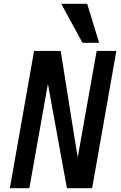

<svg xmlns="http://www.w3.org/2000/svg" viewBox="-20 -994 640 1014"><path d="M160 -725H300.5L372.5 -272.5L390.5 -163L490.5 -725H594.5L466.5 0H333.5L233 -551L135 0H32ZM303.5 -974H440.5L503.5 -768H415.5Z"/></svg>

Font: JuliaMono MediumItalic
Style: Regular
Weight: 500
Italic angle: -9°
Monospace: yes
Designer: cormullion
Foundry: corm
Version: Version 0.049; ttfautohint (v1.8.4)